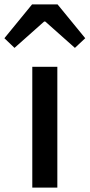

<svg xmlns="http://www.w3.org/2000/svg" viewBox="-60 -854 408 874"><path d="M87 -550H201V0H87ZM86 -834H202L328 -680L281 -636L146 -756H141L6 -636L-40 -680Z"/></svg>

Font: Kinto Sans Med
Style: Regular
Weight: 500
Designer: Authors: Ryoko NISHIZUKA  (kana & ideographs); Paul D. Hunt (Latin, Greek & Cyrillic); Wenlong ZHANG  (bopomofo); Sandol
Foundry: Adobe Systems Incorporated, ookami Inc.
Version: Version 0.001